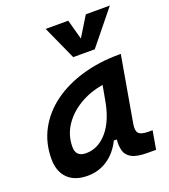

<svg xmlns="http://www.w3.org/2000/svg" viewBox="-143 -878 871 991"><g transform="rotate(-20 293.0 -382.5)"><path d="M168.9 10.3Q98.6 10.3 60.1 -27.8Q21.5 -65.9 21.5 -135.3Q21.5 -223.1 60.1 -294.7Q98.6 -366.2 167.7 -417Q236.8 -467.8 330.1 -495.1Q423.3 -522.5 532.2 -522.5H543.5L480.5 -161.6Q474.1 -125.5 486.8 -110.8Q499.5 -96.2 541 -96.2H563L545.4 4.9H499.5Q440.4 4.9 412.4 -10.5Q384.3 -25.9 377 -53Q369.6 -80.1 373 -114.7H356.9Q327.1 -54.7 278.6 -22.2Q230 10.3 168.9 10.3ZM200.7 -102.1Q267.6 -102.1 317.6 -160.4Q367.7 -218.8 386.2 -325.7L400.4 -404.3Q326.7 -392.1 268.8 -356.9Q210.9 -321.8 177.7 -270.3Q144.5 -218.8 144.5 -156.2Q144.5 -102.1 200.7 -102.1ZM307.1 -590.8 223.1 -776.4H347.2L377 -667.5L443.8 -776.4H575.7L425.3 -590.8Z"/></g></svg>

Font: Cascadia Code PL SemiBold
Style: Italic
Weight: 600
Italic angle: -10°
Monospace: yes
Designer: Aaron Bell
Foundry: Saja Typeworks
Version: Version 2404.023; ttfautohint (v1.8.4)